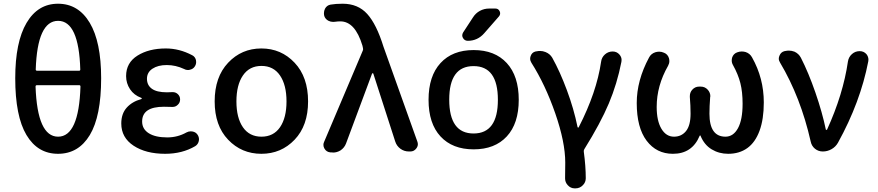

<svg xmlns="http://www.w3.org/2000/svg" viewBox="-20 -830 4809 1052"><path d="M420.9 -355.5Q420.9 -363.3 414.1 -363.3H182.6Q174.8 -363.3 174.8 -355.5Q184.6 -81.1 298.3 -81.1Q412.1 -81.1 420.9 -355.5ZM175.8 -449.2Q175.8 -442.4 183.6 -442.4H413.1Q419.9 -442.4 419.9 -449.2Q412.1 -715.8 298.3 -715.8Q184.6 -715.8 175.8 -449.2ZM297.9 -809.6Q409.2 -809.6 471.7 -705.1Q534.2 -600.6 534.2 -401.4Q534.2 -193.4 472.2 -90.3Q410.2 12.7 297.9 12.7Q186.5 12.7 125 -90.3Q63.5 -193.4 63.5 -401.4Q63.5 -599.6 125.5 -704.6Q187.5 -809.6 297.9 -809.6Z M884.8 12.7Q779.3 12.7 711.9 -31.7Q644.5 -76.2 644.5 -153.3Q644.5 -207 674.3 -240.2Q704.1 -273.4 753.9 -287.1Q756.8 -288.1 756.8 -290.5Q756.8 -293 753.9 -293.9Q713.9 -308.6 692.4 -341.3Q670.9 -374 670.9 -413.1Q670.9 -486.3 733.4 -525.4Q795.9 -564.5 888.7 -564.5Q962.9 -564.5 1033.2 -527.3Q1048.8 -519.5 1053.7 -501Q1054.7 -495.1 1054.7 -490.2Q1054.7 -477.5 1047.9 -466.8Q1039.1 -452.1 1021.5 -448.2Q1015.6 -446.3 1009.8 -446.3Q998 -446.3 988.3 -452.1Q942.4 -473.6 893.6 -473.6Q845.7 -473.6 815.4 -453.6Q785.2 -433.6 785.2 -398.4Q785.2 -363.3 812 -343.8Q838.9 -324.2 894.5 -324.2Q907.2 -324.2 923.8 -325.2Q924.8 -325.2 926.8 -325.2Q942.4 -325.2 954.1 -314.5Q966.8 -302.7 966.8 -285.2Q966.8 -267.6 954.1 -255.9Q942.4 -244.1 925.8 -244.1Q924.8 -244.1 923.8 -244.1Q900.4 -245.1 877.9 -245.1Q758.8 -245.1 758.8 -164.1Q758.8 -123 794.9 -100.1Q831.1 -77.1 896.5 -77.1Q953.1 -77.1 1002 -104.5Q1012.7 -110.4 1025.4 -110.4Q1030.3 -110.4 1035.2 -109.4Q1052.7 -106.4 1062.5 -91.8Q1070.3 -80.1 1070.3 -66.4Q1070.3 -62.5 1069.3 -57.6Q1065.4 -39.1 1049.8 -29.3Q978.5 12.7 884.8 12.7Z M1412.1 12.7Q1303.7 12.7 1230 -64.5Q1156.2 -141.6 1156.2 -274.4Q1156.2 -408.2 1230 -486.3Q1303.7 -564.5 1412.1 -564.5Q1520.5 -564.5 1594.2 -486.3Q1668 -408.2 1668 -274.4Q1668 -141.6 1594.2 -64.5Q1520.5 12.7 1412.1 12.7ZM1549.8 -274.4Q1549.8 -364.3 1514.2 -416.5Q1478.5 -468.8 1412.6 -468.8Q1346.7 -468.8 1311 -416.5Q1275.4 -364.3 1275.4 -274.4Q1275.4 -184.6 1311 -132.8Q1346.7 -81.1 1412.6 -81.1Q1478.5 -81.1 1514.2 -132.8Q1549.8 -184.6 1549.8 -274.4Z M1876 -43.9Q1867.2 -20.5 1845.7 -5.9Q1826.2 5.9 1804.7 5.9Q1801.8 5.9 1798.8 4.9H1790Q1768.6 2.9 1757.8 -15.6Q1752 -25.4 1752 -36.1Q1752 -44.9 1755.9 -52.7L1967.8 -552.7Q1970.7 -558.6 1968.8 -566.4L1965.8 -580.1Q1925.8 -712.9 1844.7 -712.9Q1830.1 -712.9 1817.4 -710.9Q1811.5 -710 1805.7 -710Q1792 -710 1780.3 -715.8Q1762.7 -724.6 1756.8 -742.2Q1754.9 -750 1754.9 -757.8Q1754.9 -770.5 1760.7 -782.2Q1770.5 -800.8 1791 -804.7Q1819.3 -809.6 1857.4 -809.6Q1941.4 -809.6 1992.2 -753.4Q2043 -697.3 2081.1 -574.2L2266.6 -54.7Q2269.5 -46.9 2269.5 -40Q2269.5 -28.3 2261.7 -17.6Q2249 0 2228.5 0H2220.7Q2194.3 0 2173.8 -15.1Q2153.3 -30.3 2145.5 -54.7L2025.4 -426.8Q2024.4 -428.7 2022 -428.7Q2019.5 -428.7 2018.6 -426.8Z M2441.4 -284.2Q2441.4 -98.6 2574.7 -98.6Q2708 -98.6 2708 -283.2Q2708 -467.8 2574.7 -467.8Q2441.4 -467.8 2441.4 -284.2ZM2694.3 -783.2Q2710.9 -783.2 2717.8 -768.1Q2724.6 -752.9 2713.9 -740.2L2632.8 -647.5Q2596.7 -606.4 2543 -606.4Q2525.4 -606.4 2516.6 -622.1Q2512.7 -628.9 2512.7 -635.7Q2512.7 -644.5 2517.6 -652.3L2571.3 -734.4Q2585.9 -757.8 2609.4 -770.5Q2632.8 -783.2 2660.2 -783.2ZM2328.1 -283.2Q2328.1 -413.1 2393.6 -484.4Q2459 -555.7 2575.2 -555.7Q2691.4 -555.7 2756.8 -484.4Q2822.3 -413.1 2822.3 -283.2Q2822.3 -153.3 2756.8 -82.5Q2691.4 -11.7 2575.2 -11.7Q2459 -11.7 2393.6 -82.5Q2328.1 -153.3 2328.1 -283.2Z M3189.5 146.5Q3189.5 168.9 3173.8 184.6Q3157.2 202.1 3132.8 202.1H3128.9Q3106.4 202.1 3090.8 184.6Q3076.2 168.9 3076.2 147.5Q3076.2 146.5 3076.2 144.5Q3077.1 115.2 3077.1 60.5Q3077.1 -50.8 3022.5 -208.5Q2967.8 -366.2 2891.6 -486.3Q2884.8 -497.1 2884.8 -508.8Q2884.8 -515.6 2887.7 -523.4Q2894.5 -543 2914.1 -547.9L2919.9 -548.8Q2929.7 -550.8 2939.5 -550.8Q2954.1 -550.8 2968.8 -544.9Q2993.2 -535.2 3005.9 -513.7Q3047.9 -438.5 3085.9 -336.4Q3124 -234.4 3144.5 -133.8Q3145.5 -130.9 3147.9 -130.9Q3150.4 -130.9 3151.4 -133.8Q3249 -324.2 3273.4 -491.2Q3276.4 -515.6 3294.4 -531.7Q3312.5 -547.9 3336.9 -547.9Q3359.4 -547.9 3374 -531.2Q3385.7 -517.6 3385.7 -502Q3385.7 -497.1 3384.8 -491.2Q3361.3 -371.1 3315.9 -263.2Q3270.5 -155.3 3181.6 -12.7Q3177.7 -5.9 3178.7 1Q3189.5 81.1 3189.5 146.5Z M3667 12.7Q3577.1 12.7 3522.9 -59.1Q3468.8 -130.9 3468.8 -265.6Q3468.8 -389.6 3536.1 -514.6Q3546.9 -536.1 3571.3 -543.9Q3582 -546.9 3591.8 -546.9Q3605.5 -546.9 3618.2 -541Q3638.7 -533.2 3645.5 -510.7Q3647.5 -502.9 3647.5 -495.1Q3647.5 -482.4 3640.6 -469.7Q3578.1 -360.4 3578.1 -244.1Q3578.1 -168 3604 -124.5Q3629.9 -81.1 3672.9 -81.1Q3713.9 -81.1 3738.8 -111.8Q3763.7 -142.6 3763.7 -207Q3763.7 -252 3759.8 -297.9Q3759.8 -300.8 3759.8 -303.7Q3759.8 -323.2 3772.5 -337.9Q3788.1 -355.5 3810.5 -355.5H3819.3Q3842.8 -355.5 3858.4 -337.9Q3872.1 -322.3 3872.1 -302.7Q3872.1 -300.8 3871.1 -297.9Q3867.2 -246.1 3867.2 -207Q3867.2 -81.1 3955.1 -81.1Q3998 -81.1 4023.4 -127.4Q4048.8 -173.8 4048.8 -261.7Q4048.8 -326.2 4036.6 -374.5Q4024.4 -422.9 3996.1 -473.6Q3989.3 -485.4 3989.3 -498Q3989.3 -505.9 3991.2 -513.7Q3998 -535.2 4018.6 -543Q4031.2 -547.9 4043.9 -547.9Q4054.7 -547.9 4065.4 -544.9Q4088.9 -537.1 4100.6 -515.6Q4165 -401.4 4165 -268.6Q4165 -176.8 4141.6 -113.3Q4118.2 -49.8 4074.7 -18.6Q4031.2 12.7 3969.7 12.7Q3919.9 12.7 3879.4 -11.7Q3838.9 -36.1 3818.4 -85.9Q3818.4 -87.9 3816.4 -87.9Q3814.5 -87.9 3813.5 -85.9Q3772.5 12.7 3667 12.7Z M4571.3 -47.9Q4558.6 -25.4 4536.1 -12.7Q4513.7 0 4488.3 0Q4463.9 0 4445.3 -15.1Q4426.8 -30.3 4421.9 -54.7Q4367.2 -296.9 4253.9 -487.3Q4247.1 -498 4247.1 -508.8Q4247.1 -516.6 4251 -525.4Q4258.8 -544.9 4278.3 -549.8L4284.2 -550.8Q4293 -552.7 4302.7 -552.7Q4317.4 -552.7 4333 -546.9Q4356.4 -536.1 4368.2 -513.7Q4410.2 -431.6 4447.8 -322.8Q4485.4 -213.9 4504.9 -120.1Q4505.9 -118.2 4508.3 -118.2Q4510.7 -118.2 4511.7 -120.1Q4599.6 -312.5 4626 -493.2Q4629.9 -517.6 4647.9 -533.7Q4666 -549.8 4690.4 -549.8Q4712.9 -549.8 4727.5 -533.2Q4738.3 -519.5 4738.3 -502.9Q4738.3 -498 4737.3 -493.2Q4694.3 -270.5 4571.3 -47.9Z"/></svg>

Font: Gen Jyuu Gothic Medium
Style: Regular
Weight: 500
Designer: [Source Han Sans]
Ryoko NISHIZUKA  (kana & ideographs); Paul D. Hunt (Latin, Greek & Cyrillic); Wenlong ZHANG  (bopomofo
Version: Version 1.002.20150607